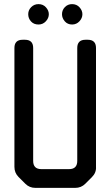

<svg xmlns="http://www.w3.org/2000/svg" viewBox="-20 -904 536 932"><path d="M103 -12Q123 8 152 8H345Q374 8 394 -12L426 -44Q448 -66 446 -94V-671Q446 -711 406 -711H395Q355 -711 355 -671V-123Q355 -83 315 -83H181Q141 -83 141 -123V-671Q141 -711 101 -711H90Q50 -711 50 -671V-94Q50 -65 70 -45ZM167 -785Q188 -785 202.5 -800.5Q217 -816 217 -835Q217 -853 203 -868.5Q189 -884 167 -884Q146 -884 131.5 -869.5Q117 -855 117 -835Q117 -815 130.5 -800Q144 -785 167 -785ZM330 -785Q351 -785 365.5 -800.5Q380 -816 380 -835Q380 -853 366 -868.5Q352 -884 330 -884Q309 -884 295 -869.5Q281 -855 281 -835Q281 -816 294.5 -800.5Q308 -785 330 -785Z"/></svg>

Font: WDXL Lubrifont JP N
Style: Regular
Weight: 400
Designer: [WDXL Lubrifont] Copyright 2020-2022 (c) NightFurySL2001, Skr-ZERO; [ZCOOL QingKe HuangYou] Copyright 2018-2022 (c) The 
Version: Version 2.001;hotconv 1.1.1;makeotfexe 2.6.0